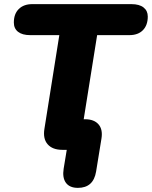

<svg xmlns="http://www.w3.org/2000/svg" viewBox="-20 -725 735 929"><path d="M357 184Q317 184 299 159.5Q281 135 288 91L303 0H282Q234 0 210.5 -27Q187 -54 195 -102L267 -555H126Q88 -555 67.5 -571Q47 -587 47 -616Q47 -658 71 -681.5Q95 -705 136 -705H616Q654 -705 674.5 -689Q695 -673 695 -645Q695 -603 671.5 -579Q648 -555 606 -555H450L385 -148H392Q435 -148 456.5 -123.5Q478 -99 471 -55L445 105Q432 184 357 184Z"/></svg>

Font: Nunito Black
Style: Italic
Weight: 900
Italic angle: -9°
Designer: Vernon Adams
Foundry: Vernon Adams
Version: Version 3.601; ttfautohint (v1.8.2.53-6de2)